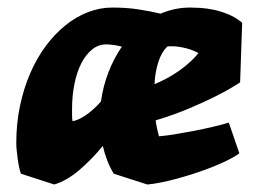

<svg xmlns="http://www.w3.org/2000/svg" viewBox="-20 -472 693 506"><path d="M612.8 -254.9Q585 -236.8 550.3 -219.2Q520.5 -204.1 479.7 -186.8Q439 -169.4 390.1 -154.8Q390.6 -150.9 391.6 -145.3Q392.6 -139.6 393.8 -133.8Q395 -127.9 396.5 -122.6Q397.9 -117.2 398.9 -112.8Q417.5 -114.3 441.4 -118.2Q465.3 -122.1 490.5 -127Q515.6 -131.8 539.8 -137.5Q564 -143.1 583 -148.9L610.8 -67.9Q598.1 -58.6 579.1 -49.3Q560.1 -40 537.8 -31.2Q515.6 -22.5 491.5 -14.6Q467.3 -6.8 444.6 -0.7Q421.9 5.4 401.9 9.3Q381.8 13.2 368.2 14.2L279.8 -14.2Q269.5 -31.2 262.5 -49.6Q255.4 -67.9 251 -87.4Q221.2 -51.3 188.5 -23.4Q155.8 4.4 123 14.2L35.2 -14.2Q32.2 -22.5 30 -33.2Q27.8 -43.9 26.4 -55.2Q24.9 -66.4 23.9 -76.9Q22.9 -87.4 22.9 -95.2Q22.9 -146.5 32.7 -192.9Q42.5 -239.3 59.6 -278.8Q76.7 -318.4 100.3 -350.3Q124 -382.3 152.1 -405Q180.2 -427.7 211.7 -439.9Q243.2 -452.1 275.9 -452.1Q313 -452.1 343.5 -447.5Q374 -442.9 403.3 -436Q421.4 -443.8 440.9 -448Q460.4 -452.1 481.9 -452.1Q491.7 -452.1 507.8 -451.2Q523.9 -450.2 543 -446.3Q562 -442.4 581.5 -434.3Q601.1 -426.3 618.2 -412.1ZM170.9 -152.8Q183.6 -153.8 204.6 -167.5Q225.6 -181.2 246.1 -204.6Q251.5 -244.1 265.4 -280.5Q279.3 -316.9 300.8 -348.6V-349.1Q292 -351.6 280.8 -353.3Q269.5 -355 259.8 -355Q239.3 -355 222.7 -341.6Q206.1 -328.1 194.3 -305.2Q182.6 -282.2 176.3 -251.2Q169.9 -220.2 169.9 -185.1Q169.9 -177.2 169.9 -169.2Q169.9 -161.1 170.9 -152.8ZM502.9 -332Q497.1 -335.4 488.8 -338.9Q480.5 -342.3 470.9 -344.7Q461.4 -347.2 451.7 -348.6Q441.9 -350.1 433.1 -350.1Q430.2 -350.1 427 -350.1Q423.8 -350.1 420.9 -349.1Q405.8 -335 397.2 -308.3Q388.7 -281.7 387.2 -250Q416.5 -262.7 438.5 -276.6Q460.4 -290.5 474.6 -303.2Q491.2 -317.4 502.9 -332Z"/></svg>

Font: Simonetta
Style: Black Italic
Weight: 900
Italic angle: -2°
Designer: Gayaneh Bagdasaryan
Foundry: Brownfox
Version: Version 1.002